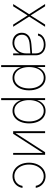

<svg xmlns="http://www.w3.org/2000/svg" viewBox="1186 -1764 777 3188"><g transform="rotate(90 1574.0 -169.5)"><path d="M235.4 -290 386.7 -530.3H423.8L254.9 -265.6L423.8 0H387.7L235.4 -239.3L84 0H46.9L215.8 -265.6L46.9 -530.3H84Z M711.9 -302.7Q748.5 -305.7 792.2 -308.8Q835.9 -312 866.2 -314V-377.9Q866.2 -417 848.4 -446.8Q830.6 -476.6 797.6 -492.7Q764.6 -508.8 720.7 -508.8Q663.1 -508.8 621.8 -483.2Q580.6 -457.5 570.3 -412.1H537.1Q543.5 -450.7 569.1 -479.2Q594.7 -507.8 634.3 -522.9Q673.8 -538.1 720.7 -538.1Q771.5 -538.1 811.5 -518.8Q851.6 -499.5 874.5 -462.6Q897.5 -425.8 897.5 -376V0H866.2V-102.5H863.3Q839.8 -50.8 793.9 -19.5Q748 11.7 688.5 11.7Q643.6 11.7 605.7 -6.8Q567.9 -25.4 545.7 -60.8Q523.4 -96.2 523.4 -144.5Q523.4 -209.5 568.1 -252Q612.8 -294.4 711.9 -302.7ZM690.4 -18.6Q739.7 -18.6 780 -44.4Q820.3 -70.3 843.3 -116.5Q866.2 -162.6 866.2 -220.7V-285.6L823.2 -282.2Q735.8 -274.9 720.7 -274.4Q555.7 -261.7 555.7 -144.5Q555.7 -106.9 573.2 -78.4Q590.8 -49.8 621.6 -34.2Q652.3 -18.6 690.4 -18.6Z M1060.5 -530.3H1091.8V-403.3H1095.7Q1117.2 -464.4 1162.6 -501.2Q1208 -538.1 1271.5 -538.1Q1334 -538.1 1381.1 -502.7Q1428.2 -467.3 1453.9 -405Q1479.5 -342.8 1479.5 -263.7Q1479.5 -185.1 1453.6 -122.6Q1427.7 -60.1 1380.6 -24.7Q1333.5 10.7 1271.5 10.7Q1208 10.7 1162.1 -26.1Q1116.2 -63 1095.7 -125H1092.8V199.2H1060.5ZM1269.5 -19.5Q1323.2 -19.5 1363.8 -51.3Q1404.3 -83 1425.8 -138.7Q1447.3 -194.3 1447.3 -263.7Q1447.3 -333.5 1425.8 -388.9Q1404.3 -444.3 1364 -476.1Q1323.7 -507.8 1269.5 -507.8Q1215.3 -507.8 1175.3 -476.3Q1135.3 -444.8 1114 -389.2Q1092.8 -333.5 1092.8 -263.7Q1092.8 -193.8 1114.3 -138.2Q1135.7 -82.5 1175.8 -51Q1215.8 -19.5 1269.5 -19.5Z M1609.4 -530.3H1640.6V-403.3H1644.5Q1666 -464.4 1711.4 -501.2Q1756.8 -538.1 1820.3 -538.1Q1882.8 -538.1 1929.9 -502.7Q1977.1 -467.3 2002.7 -405Q2028.3 -342.8 2028.3 -263.7Q2028.3 -185.1 2002.4 -122.6Q1976.6 -60.1 1929.4 -24.7Q1882.3 10.7 1820.3 10.7Q1756.8 10.7 1710.9 -26.1Q1665 -63 1644.5 -125H1641.6V199.2H1609.4ZM1818.4 -19.5Q1872.1 -19.5 1912.6 -51.3Q1953.1 -83 1974.6 -138.7Q1996.1 -194.3 1996.1 -263.7Q1996.1 -333.5 1974.6 -388.9Q1953.1 -444.3 1912.8 -476.1Q1872.6 -507.8 1818.4 -507.8Q1764.2 -507.8 1724.1 -476.3Q1684.1 -444.8 1662.8 -389.2Q1641.6 -333.5 1641.6 -263.7Q1641.6 -193.8 1663.1 -138.2Q1684.6 -82.5 1724.6 -51Q1764.6 -19.5 1818.4 -19.5Z M2506.8 -530.3H2549.8V0H2518.6V-492.2L2201.2 0H2158.2V-530.3H2190.4V-38.1Z M2680.7 -263.7Q2680.7 -340.8 2709.5 -403.6Q2738.3 -466.3 2789.6 -502.2Q2840.8 -538.1 2905.3 -538.1Q2953.6 -538.1 2994.9 -517.6Q3036.1 -497.1 3063.5 -460Q3090.8 -422.9 3098.6 -375H3065.4Q3058.6 -413.6 3036.4 -443.8Q3014.2 -474.1 2980.2 -491Q2946.3 -507.8 2906.2 -507.8Q2851.1 -507.8 2806.9 -476.3Q2762.7 -444.8 2737.3 -389.2Q2711.9 -333.5 2711.9 -263.7Q2711.9 -195.3 2736.6 -139.4Q2761.2 -83.5 2805.4 -51.5Q2849.6 -19.5 2906.2 -19.5Q2946.8 -19.5 2981 -36.1Q3015.1 -52.7 3037.6 -83.5Q3060.1 -114.3 3066.4 -155.3H3099.6Q3091.8 -106 3064.9 -68.4Q3038.1 -30.8 2996.8 -10Q2955.6 10.7 2906.2 10.7Q2840.8 10.7 2789.6 -24.9Q2738.3 -60.5 2709.5 -123Q2680.7 -185.5 2680.7 -263.7Z"/></g></svg>

Font: Pretendard GOV Thin
Style: Regular
Weight: 100
Designer: Base glyphs from Inter by Rasmus Andersson; Hangeul glyphs from Noto Sans CJK(Source Han Sans) by Jang Soo-young and Kan
Foundry: Kil Hyung-jin
Version: Version 1.309